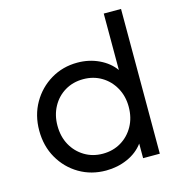

<svg xmlns="http://www.w3.org/2000/svg" viewBox="-112 -854 908 966"><g transform="rotate(-15 342.0 -371.0)"><path d="M323 12Q246 12 184 -24.5Q122 -61 85.5 -124.5Q49 -188 49 -269Q49 -349 85.5 -412.5Q122 -476 184 -513Q246 -550 322 -550Q383 -550 434.5 -525.5Q486 -501 515 -460V-754H605V0H518V-76Q487 -34 435 -11Q383 12 323 12ZM329 -74Q382 -74 424 -99Q466 -124 490.5 -168Q515 -212 515 -269Q515 -324 490.5 -368Q466 -412 424 -437Q382 -462 329 -462Q276 -462 234 -437Q192 -412 168 -368Q144 -324 144 -269Q144 -212 168 -168.5Q192 -125 234 -99.5Q276 -74 329 -74Z"/></g></svg>

Font: Plus Jakarta Text
Style: Regular
Weight: 400
Designer: Gumpita Rahayu
Foundry: Tokotype Studio
Version: Version 1.000